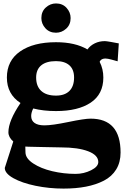

<svg xmlns="http://www.w3.org/2000/svg" viewBox="-20 -855 720 1115"><path d="M220.2 -750Q220.2 -788.1 246.1 -811.5Q272 -835 305.2 -835Q343.3 -835 366.7 -809.1Q390.1 -783.2 390.1 -750Q390.1 -711.9 364.3 -688.5Q338.4 -665 305.2 -665Q267.1 -665 243.7 -690.9Q220.2 -716.8 220.2 -750ZM305.2 -500Q249 -500 219.5 -475.6Q189.9 -451.2 189.9 -404.8Q189.9 -354 219.5 -326.9Q249 -299.8 305.2 -299.8Q356 -299.8 383.1 -326.9Q410.2 -354 410.2 -404.8Q410.2 -451.2 383.1 -475.6Q356 -500 305.2 -500ZM172.9 -225.1Q161.1 -201.2 161.1 -181.2Q161.1 -154.8 180.9 -140.9Q200.7 -127 237.8 -127Q283.2 -127 377 -146.5Q470.7 -166 505.9 -166Q680.2 -166 680.2 30.8Q680.2 87.4 654.8 128.9Q629.4 170.4 583.3 194.1Q537.1 217.8 479 229Q420.9 240.2 349.1 240.2Q265.1 240.2 186.3 223.9Q107.4 207.5 57.6 179.7Q7.8 151.9 7.8 120.1L57.1 -33.2Q28.8 -58.1 28.8 -86.9Q28.8 -153.3 99.1 -256.8Q20 -308.1 20 -404.8Q20 -502.9 96.9 -556.4Q173.8 -609.9 305.2 -609.9Q417 -609.9 487.8 -567.9Q504.4 -590.8 530.8 -603.5Q557.1 -616.2 588.9 -616.2Q596.7 -616.2 622.1 -611.8L669.9 -603L663.1 -499L627.9 -508.8Q605 -515.1 592.8 -515.1Q577.1 -515.1 568.1 -508.3Q559.1 -501.5 559.1 -495.1Q580.1 -454.1 580.1 -404.8Q580.1 -308.1 506.8 -259Q433.6 -210 305.2 -210Q231.9 -210 172.9 -225.1ZM127 -3.9 127.9 29.8Q128.4 64.9 172.9 94.2Q217.3 123.5 283.4 139.2Q349.6 154.8 418.9 154.8Q466.8 154.8 508.8 133.8Q550.8 112.8 550.8 85.9Q550.8 45.9 491.9 23.4Q433.1 1 335 1Q291 1 231.9 -1Q172.9 -2.9 146 -2.9Q134.8 -2.9 127 -3.9Z"/></svg>

Font: Zantroke
Style: Regular
Weight: 500
Foundry: gluk
Version: Version 0.36